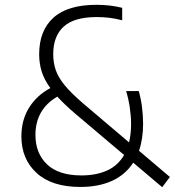

<svg xmlns="http://www.w3.org/2000/svg" viewBox="-20 -769 727 799"><path d="M314.5 9Q196 9 132.5 -49Q69 -107 69 -201.5Q69 -269 100.5 -320.2Q132 -371.5 189.5 -402.5Q164 -437.5 153.5 -471.2Q143 -505 143 -543Q143 -642 202.5 -695.5Q262 -749 381.5 -749Q410.5 -749 437.5 -745.8Q464.5 -742.5 488.5 -736.5V-684.5Q460.5 -692 434.8 -695Q409 -698 382.5 -698Q289 -698 245.2 -658.5Q201.5 -619 201.5 -543.5Q201.5 -508 212 -477.5Q222.5 -447 249.2 -414.2Q276 -381.5 325.5 -339L517 -176.5Q525.5 -211 525.5 -253.5Q525.5 -285.5 520.2 -321Q515 -356.5 505 -390H557.5Q567 -356.5 571.2 -321.2Q575.5 -286 575.5 -254Q575.5 -191 558.5 -141.5L687 -32.5L655 10L534.5 -92Q501.5 -41.5 445.8 -16.2Q390 9 314.5 9ZM127.5 -207.5Q127.5 -131 175.8 -85Q224 -39 319 -39Q380.5 -39 425.8 -59.5Q471 -80 496.5 -124L293 -296Q247.5 -335 218.5 -367Q127.5 -313.5 127.5 -207.5Z"/></svg>

Font: Encode Sans Semi Condensed Light
Style: Regular
Weight: 300
Width: 4
Designer: Multiple Designers
Foundry: Impallari Type
Version: Version 3.000; ttfautohint (v1.8.3) -l 8 -r 50 -G 200 -x 14 